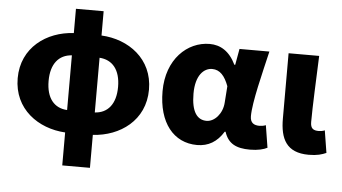

<svg xmlns="http://www.w3.org/2000/svg" viewBox="-58 -822 2005 1126"><g transform="rotate(5 944.0 -259.0)"><path d="M345 -124C269 -128 222 -183 222 -285C222 -386 269 -441 345 -446ZM345 202H508V8C667 -1 813 -103 813 -285C813 -466 668 -569 508 -577V-720H345V-577C186 -569 40 -466 40 -285C40 -103 186 -1 345 8ZM508 -446C584 -441 631 -386 631 -285C631 -183 583 -128 508 -124Z M1122 14C1188 14 1239 -16 1277 -78H1282C1304 -10 1352 14 1433 14C1480 14 1514 5 1535 -6L1514 -137C1501 -132 1488 -130 1477 -130C1445 -130 1422 -142 1422 -182C1422 -265 1467 -440 1497 -569H1321L1304 -474H1299C1262 -551 1208 -583 1145 -583C1013 -583 893 -471 893 -283C893 -98 983 14 1122 14ZM1165 -132C1110 -132 1075 -177 1075 -285C1075 -394 1124 -438 1172 -438C1218 -438 1247 -404 1269 -345L1262 -248C1258 -183 1212 -132 1165 -132Z M1779 14C1829 14 1857 5 1882 -6L1861 -137C1850 -132 1835 -130 1826 -130C1793 -130 1777 -141 1777 -179C1777 -269 1785 -439 1790 -569H1610V-185C1610 -66 1647 14 1779 14Z"/></g></svg>

Font: Noto Sans CJK TC Black
Style: Regular
Weight: 900
Designer: Ryoko NISHIZUKA 西塚涼子 (kana, bopomofo & ideographs); Paul D. Hunt (Latin, Greek & Cyrillic); Sandoll Communications 산돌커뮤니
Foundry: Adobe
Version: Version 2.004;hotconv 1.0.118;makeotfexe 2.5.65603